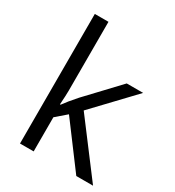

<svg xmlns="http://www.w3.org/2000/svg" viewBox="-182 -868 889 975"><g transform="rotate(30 262.5 -380.0)"><path d="M166 -273.9Q187 -303.7 230 -352.1L402.8 -535.2H499L282.2 -307.1L514.2 0H416L227.1 -252.9L166 -200.2V0H85.9V-759.8H166V-356.9Q166 -330.1 162.1 -273.9Z"/></g></svg>

Font: Open Sans ACDW
Style: acdw
Weight: 400
Foundry: Ascender Corporation
Version: Version 1.10